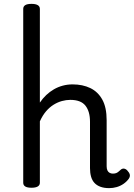

<svg xmlns="http://www.w3.org/2000/svg" viewBox="-20 -955 691 992"><path d="M544 17Q518 17 499 10Q480 3 468 -10Q456 -23 450.5 -42.5Q445 -62 445 -86V-326Q445 -379 421.5 -409Q398 -439 343 -439Q322 -439 300 -433Q278 -427 257 -414Q236 -401 218 -380Q200 -359 186 -328V-11Q186 2 175 8.5Q164 15 143 15Q121 15 110.5 8.5Q100 2 100 -11V-909Q100 -922 110.5 -928.5Q121 -935 143 -935Q164 -935 175 -928.5Q186 -922 186 -909V-425Q201 -447 219 -464Q237 -481 258.5 -493.5Q280 -506 304.5 -512.5Q329 -519 355 -519Q407 -519 446.5 -500Q486 -481 508.5 -440.5Q531 -400 531 -334V-96Q531 -83 535 -74.5Q539 -66 546.5 -62Q554 -58 563 -58Q574 -58 581 -61Q588 -64 594 -69.5Q600 -75 606 -80Q615 -86 624.5 -83Q634 -80 641 -70Q650 -60 651 -50.5Q652 -41 645 -31Q634 -16 618 -5Q602 6 583 11.5Q564 17 544 17Z"/></svg>

Font: Playwrite DE Grund
Style: Regular
Weight: 400
Designer: Veronika Burian, José Scaglione
Foundry: TypeTogether
Version: Version 1.002